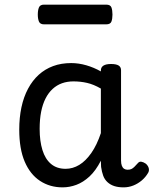

<svg xmlns="http://www.w3.org/2000/svg" viewBox="-20 -791 664 828"><path d="M250 17Q195 17 152.5 -11Q110 -39 86.5 -94Q63 -149 63 -232Q63 -284 72.5 -328.5Q82 -373 101 -408.5Q120 -444 147 -468.5Q174 -493 209 -506Q244 -519 287 -519Q319 -519 352 -509.5Q385 -500 415 -483V-487Q415 -501 426 -508Q437 -515 459 -515Q481 -515 491.5 -508.5Q502 -502 502 -488V-99Q502 -85 505.5 -76Q509 -67 515.5 -63Q522 -59 530 -59Q540 -59 546.5 -62Q553 -65 559.5 -71.5Q566 -78 575 -88Q581 -95 590 -93.5Q599 -92 609 -85Q619 -76 621.5 -65.5Q624 -55 619 -46Q608 -27 591.5 -13Q575 1 555 9Q535 17 513 17Q490 17 473 11.5Q456 6 443.5 -5.5Q431 -17 425 -33.5Q419 -50 416 -71Q416 -76 415.5 -83Q415 -90 415 -98Q393 -55 366 -30Q339 -5 309.5 6Q280 17 250 17ZM151 -235Q151 -183 163 -144Q175 -105 200 -84Q225 -63 263 -63Q294 -63 322 -80Q350 -97 374 -131.5Q398 -166 415 -217V-409Q384 -427 355.5 -433.5Q327 -440 297 -440Q270 -440 247.5 -432Q225 -424 207 -407.5Q189 -391 176.5 -366.5Q164 -342 157.5 -309.5Q151 -277 151 -235ZM170 -686Q153 -686 148 -698Q143 -710 143 -728Q143 -747 148 -759Q153 -771 170 -771H438Q456 -771 460.5 -759Q465 -747 465 -728Q465 -710 460.5 -698Q456 -686 438 -686Z"/></svg>

Font: Playwrite NG Modern
Style: Regular
Weight: 400
Designer: Veronika Burian, José Scaglione
Foundry: TypeTogether
Version: Version 1.002